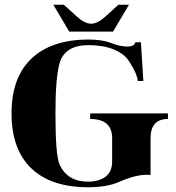

<svg xmlns="http://www.w3.org/2000/svg" viewBox="-20 -789 752 820"><path d="M356.2 10.7Q198 10.7 113.6 -70.1Q29.3 -150.9 29.3 -304.7Q29.3 -458.5 114.9 -539.3Q200.4 -620.1 358.6 -620.1Q417 -620.1 455.6 -605Q493.4 -590.1 523.7 -590.1Q554.2 -590.1 557.9 -608.4H581.8L592.3 -443.1H568.4Q565.4 -476.3 528.8 -530.8Q508.5 -560.8 464 -578.5Q419.4 -596.2 358.6 -596.2Q256.3 -596.2 234.4 -518.8Q216.8 -456.8 216.8 -304.7Q216.8 -126.5 234.4 -86.9Q267.1 -13.2 356.2 -13.2Q402.3 -13.2 430.7 -34.3Q459 -55.4 459 -101.1V-198.7Q459 -280.8 365.2 -280.8V-304.7H697.3V-280.8Q623 -280.8 623 -198.7V-41.5Q615 -42.5 606 -42.5Q557.6 -42.5 487.1 -11.5Q436.5 10.7 356.2 10.7ZM275.6 -654.1 207.8 -768.8H252.7L308.3 -718.3Q342 -687.7 369.4 -687.7Q396.5 -687.7 430.2 -718.3L485.8 -768.8H530.8L462.9 -654.1Z"/></svg>

Font: itsadzoke
Style: Regular
Weight: 700
Width: 7
Version: Version 0.45